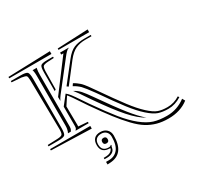

<svg xmlns="http://www.w3.org/2000/svg" viewBox="-150 -710 1103 1068"><g transform="rotate(-30 401.5 -176.0)"><path d="M251.5 160.6H268.6Q306.2 160.6 327.6 134.8Q349.1 108.9 349.1 55.2Q349.1 35.2 337.2 23.2Q325.2 11.2 305.7 11.2Q284.2 11.2 272.9 22.7Q261.7 34.2 261.7 55.2Q261.7 98.6 305.7 98.6Q316.4 98.6 321.3 91.8L324.7 94.2Q320.8 101.1 318.8 111.8Q316.4 126.5 302.5 135Q288.6 143.6 268.6 143.6H251.5V134.8L268.6 134.3Q296.4 132.8 307.1 115.7Q308.1 114.7 309.1 112.3Q310.1 109.9 310.3 108.2Q310.5 106.4 310.1 106.4Q252.9 106.4 252.9 55.2Q252.9 28.3 266.4 14.4Q279.8 0.5 305.7 0.5Q331.1 0.5 346.7 15.6Q362.3 30.8 362.3 55.2Q362.3 171.4 268.6 176.3L251.5 177.2ZM305.7 37.6Q322.8 37.6 322.8 55.2Q322.8 72.8 305.7 72.8Q288.1 72.8 288.1 55.2Q288.1 37.6 305.7 37.6ZM803.2 85.4Q751 126 674.3 126Q634.3 126 602.1 117.2Q569.8 108.4 540 90.3Q510.3 72.3 476.3 36.6Q442.4 1 408 -43.7Q373.5 -88.4 323.7 -159.7Q314.5 -172.9 290 -210Q265.6 -247.1 255.4 -259.8L248.5 -268.1L214.8 -216.8L216.3 -98.1V-96.7L215.8 -87.4L275.4 -83V-74.2H192.4V-76.2Q197.8 -81.1 199.5 -85.9Q201.2 -90.8 201.2 -102.1V-223.1L246.6 -280.8Q258.8 -271.5 271.7 -254.4Q284.7 -237.3 304.2 -208Q323.7 -178.7 333 -165.5Q393.6 -78.6 434.3 -28.3Q475.1 22 515.1 54.2Q555.2 86.4 590.6 97.4Q626 108.4 674.3 108.4Q740.2 108.4 793.5 67.9ZM779.3 44.4 784.7 52.7Q744.1 78.6 700.7 78.6Q663.1 78.6 637 69.8Q610.8 61 575.4 29.5Q540 -2 500.2 -53.7Q460.4 -105.5 394.5 -200.7Q357.9 -251 342.3 -267.1Q323.7 -285.2 301.3 -296.9L310.5 -310.5Q321.3 -305.2 330.8 -297.9Q340.3 -290.5 346.7 -285.2Q353 -279.8 362.1 -268.8Q371.1 -257.8 375 -252.4Q378.9 -247.1 389.6 -231.7Q400.4 -216.3 404.8 -210.4Q471.2 -114.7 510 -63.5Q548.8 -12.2 583 19.3Q617.2 50.8 641.4 59.3Q665.5 67.9 700.7 67.9Q742.7 67.9 779.3 44.4ZM290 -272.9Q313.5 -260.7 329.6 -242.7Q345.7 -224.6 373 -185.5Q446.8 -79.6 490.5 -24.7Q534.2 30.3 569.3 59.6Q527.8 37.6 478.8 -17.6Q429.7 -72.8 355 -180.7Q348.6 -189.5 334.2 -211.2Q319.8 -232.9 309.8 -247.1Q299.8 -261.2 290 -272.9ZM531.2 -528.8 530.8 -511.2H334V-520ZM288.6 -528.8V-511.2H17.6V-520ZM275.4 -56.6V-39.6L17.6 -47.9V-56.6ZM17.6 -485.4V-493.7H78.6Q114.3 -493.7 122.8 -485.4Q131.3 -477.1 131.3 -441.4V-127Q131.3 -91.3 122.8 -82.8Q114.3 -74.2 78.6 -74.2H17.6V-83L80.6 -85.4Q105.5 -86.4 111.8 -93.5Q118.2 -100.6 118.2 -126L113.8 -441.4Q113.3 -466.3 108.4 -471.7Q103.5 -477.1 78.6 -481ZM174.8 -441.4V-295.4V-231.9V-110.8Q174.8 -105 173.8 -100.3Q172.9 -95.7 171.9 -93.5Q170.9 -91.3 168.7 -87.4Q166.5 -83.5 166 -83H147.5Q157.2 -100.6 157.2 -127V-441.4V-447.3Q157.2 -465.8 154.3 -479.5Q154.3 -480.5 153.3 -482.4Q152.3 -484.4 152.3 -485.4H179.7Q179.2 -484.4 178.5 -482.4Q177.7 -480.5 177.7 -479.5Q174.8 -467.8 174.8 -441.4ZM201.2 -441.4Q201.2 -477.1 209.5 -485.4Q217.8 -493.7 253.4 -493.7H288.6V-485.4L249.5 -483.4Q224.6 -481.9 218.5 -474.6Q212.4 -467.3 211.9 -441.9L210.4 -328.6L201.2 -322.8ZM281.2 -305.7 271 -313 366.7 -434.6Q395 -470.7 422.6 -482.2Q450.2 -493.7 490.2 -493.7H530.8V-485.4H490.2Q456.1 -485.4 428.7 -472.9Q401.4 -460.4 374 -425.3ZM334 -493.7H388.7V-492.2Q381.8 -489.3 379.4 -487.8Q377 -486.3 369.1 -478.5Q361.3 -470.7 349.6 -455.6L218.8 -288.6Q209.5 -277.3 201.2 -260.3L200.7 -285.2L348.1 -481H334Z"/></g></svg>

Font: FoglihtenNo03
Style: Regular
Weight: 500
Version: Version 0.59